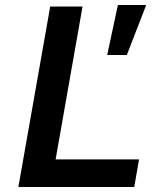

<svg xmlns="http://www.w3.org/2000/svg" viewBox="-20 -743 640 763"><path d="M179.5 -717H308L201 -109.5H532.5L513.5 0H53ZM448.5 -723H561L484 -524.5H406Z"/></svg>

Font: JuliaMono BoldItalic
Style: Regular
Weight: 700
Italic angle: -9°
Monospace: yes
Designer: cormullion
Foundry: corm
Version: Version 0.049; ttfautohint (v1.8.4)